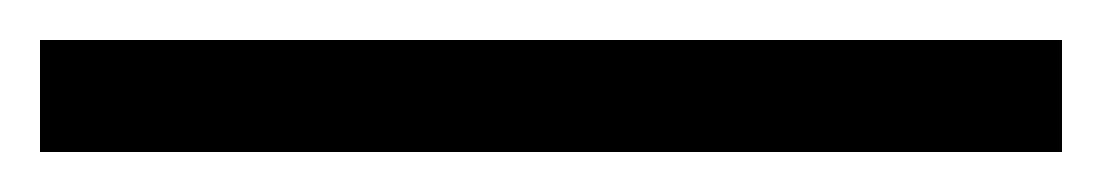

<svg xmlns="http://www.w3.org/2000/svg" viewBox="-28 80 551 96"><path d="M-8 100V156H503V100Z"/></svg>

Font: fbb
Style: Italic
Weight: 400
Italic angle: -12°
Designer: David J. Perry, Michael Sharpe
Version: Version 0.991